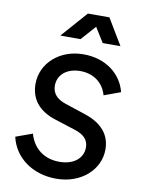

<svg xmlns="http://www.w3.org/2000/svg" viewBox="-106 -1076 862 1160"><g transform="rotate(10 324.5 -496.0)"><path d="M321 12C475 12 584 -90 584 -213C584 -304 530 -368 422 -403L301 -443C242 -462 216 -496 216 -541C216 -608 271 -654 353 -654C434 -654 495 -609 516 -534L617 -571C590 -679 492 -757 355 -757C207 -757 99 -657 99 -531C99 -440 150 -373 252 -340L383 -298C438 -280 466 -251 466 -205C466 -140 412 -92 322 -92C231 -92 161 -142 136 -232L34 -195C62 -70 176 12 321 12ZM196 -844H320L400 -934L456 -844H565L469 -1004H337Z"/></g></svg>

Font: Mluvka SemiBold
Style: Italic
Weight: 600
Italic angle: -8°
Designer: Modified by Jiří Krblich, Original typeface by Gumpita Rahayu
Foundry: Gumpita Rahayu & Jiří Krblich
Version: Version 2.000;Glyphs 3.1.1 (3134)